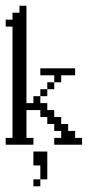

<svg xmlns="http://www.w3.org/2000/svg" viewBox="-20 -508 332 674"><path d="M97.2 146V121.6H121.6V146ZM121.6 121.6V72.8H97.2V23.9H146V121.6ZM121.6 -170.4V-194.8H146V-170.4ZM146 -194.8V-219.2H170.4V-194.8ZM170.4 -219.2V-243.7H121.6V-268.1H243.7V-243.7H194.8V-219.2ZM0 0V-23.9H23.9V-414.6H0V-439H23.9V-463.4H48.3V-487.8H72.8V-146H97.2V-170.4H121.6V-146H146V-121.6H170.4V-97.2H194.8V-72.8H219.2V-48.3H243.7V-23.9H268.1V0H170.4V-23.9H194.8V-48.3H170.4V-72.8H146V-97.2H121.6V-121.6H72.8V-23.9H97.2V0Z"/></svg>

Font: FS Mondwest Regular
Style: Regular
Weight: 400
Designer: NZWStudios2024
Foundry: https://fontstruct.com
Version: Version 1.0